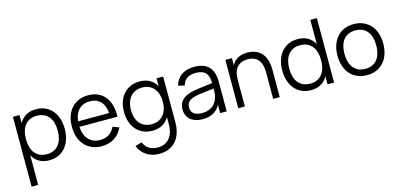

<svg xmlns="http://www.w3.org/2000/svg" viewBox="-80 -1268 4335 2072"><g transform="rotate(-15 2088.0 -232.5)"><path d="M70 240V-540H143.5V-449.5Q170 -499 216.5 -527Q263 -555 331 -555Q388.5 -555 434.2 -534Q480 -513 511.8 -475.2Q543.5 -437.5 560.2 -385.2Q577 -333 577 -270.5Q577 -207 560 -154.2Q543 -101.5 511 -64Q479 -26.5 433.5 -5.8Q388 15 331 15Q262.5 15 216.5 -13Q170.5 -41 143.5 -90.5V240ZM321 -55.5Q366 -55.5 399.5 -71.2Q433 -87 455 -115.2Q477 -143.5 488 -183Q499 -222.5 499 -270.5Q499 -319.5 488 -359Q477 -398.5 454.8 -426.2Q432.5 -454 399 -469.2Q365.5 -484.5 321 -484.5Q275.5 -484.5 242.2 -468.8Q209 -453 187 -424.8Q165 -396.5 154.2 -357.2Q143.5 -318 143.5 -270.5Q143.5 -222 154.8 -182.2Q166 -142.5 188.2 -114.2Q210.5 -86 243.8 -70.8Q277 -55.5 321 -55.5Z M915.5 -54.5Q976 -54.5 1016.5 -81.5Q1057 -108.5 1081 -158.5L1150.5 -133Q1118 -61.5 1057.2 -23.2Q996.5 15 915.5 15Q857 15 809.2 -5.2Q761.5 -25.5 727.8 -62.5Q694 -99.5 675.5 -152.2Q657 -205 657 -270Q657 -335.5 675 -388.2Q693 -441 726.5 -478Q760 -515 807 -535Q854 -555 912.5 -555Q973.5 -555 1020.5 -534Q1067.5 -513 1099.5 -473.5Q1131.5 -434 1147.2 -377.5Q1163 -321 1161 -249.5H735.5Q738 -203.5 751.5 -167.2Q765 -131 788.2 -106Q811.5 -81 843.8 -67.8Q876 -54.5 915.5 -54.5ZM1083.5 -311Q1076.5 -396.5 1032.5 -441.8Q988.5 -487 912.5 -487Q837 -487 791.5 -441Q746 -395 737 -311Z M1487.5 -555Q1554.5 -555 1601.2 -528Q1648 -501 1675 -452V-540H1748.5V-29.5Q1748.5 33 1732.2 85.2Q1716 137.5 1684 175.2Q1652 213 1604.8 234Q1557.5 255 1495.5 255Q1415 255 1355.8 217.5Q1296.5 180 1266 107.5L1339.5 85.5Q1360.5 134.5 1400.5 159.5Q1440.5 184.5 1495.5 184.5Q1540 184.5 1573.5 169.2Q1607 154 1629.5 125.8Q1652 97.5 1663.5 58Q1675 18.5 1675 -30V-107.5Q1647.5 -58.5 1600.8 -31.8Q1554 -5 1487.5 -5Q1432.5 -5 1387 -24.5Q1341.5 -44 1309.2 -79.8Q1277 -115.5 1259.2 -166.2Q1241.5 -217 1241.5 -279.5Q1241.5 -343.5 1259.5 -394.5Q1277.5 -445.5 1310 -481Q1342.5 -516.5 1387.8 -535.8Q1433 -555 1487.5 -555ZM1497.5 -75.5Q1539.5 -75.5 1572.5 -89.8Q1605.5 -104 1628.2 -130.8Q1651 -157.5 1663 -195.2Q1675 -233 1675 -279.5Q1675 -327.5 1662.5 -365.8Q1650 -404 1627 -430.2Q1604 -456.5 1571 -470.5Q1538 -484.5 1497.5 -484.5Q1455.5 -484.5 1422.5 -470.2Q1389.5 -456 1366.8 -429.2Q1344 -402.5 1331.8 -364.8Q1319.5 -327 1319.5 -279.5Q1319.5 -231.5 1331.8 -193.5Q1344 -155.5 1367 -129.2Q1390 -103 1423 -89.2Q1456 -75.5 1497.5 -75.5Z M2099 -555Q2314 -555 2314 -330.5V0H2241V-91Q2212 -39 2162.5 -12Q2113 15 2045 15Q2001.5 15 1967 4.2Q1932.5 -6.5 1908.5 -26.8Q1884.5 -47 1871.5 -76Q1858.5 -105 1858.5 -141.5Q1858.5 -184 1874.2 -214.2Q1890 -244.5 1918.8 -264.8Q1947.5 -285 1988.2 -297Q2029 -309 2078.5 -315L2241 -335.5Q2241 -415 2206.5 -451.2Q2172 -487.5 2098 -487.5Q1976 -487.5 1948.5 -386L1879 -402.5Q1898 -476.5 1954.8 -515.8Q2011.5 -555 2099 -555ZM2085.5 -255.5Q2044.5 -250.5 2015.2 -241.5Q1986 -232.5 1967.2 -219.2Q1948.5 -206 1940 -187.8Q1931.5 -169.5 1931.5 -145.5Q1931.5 -50.5 2058 -50.5Q2093 -50.5 2122.5 -60.2Q2152 -70 2174.8 -88.2Q2197.5 -106.5 2212.5 -132.5Q2227.5 -158.5 2234 -190.5Q2239 -211 2240 -233.8Q2241 -256.5 2241 -274.5Z M2833.5 -296.5Q2833.5 -347 2822.2 -382.5Q2811 -418 2790.2 -440.8Q2769.5 -463.5 2740.8 -474Q2712 -484.5 2677 -484.5Q2642.5 -484.5 2613 -474Q2583.5 -463.5 2562.2 -441Q2541 -418.5 2529 -382.8Q2517 -347 2517 -296.5V0H2443.5V-540H2517V-459.5Q2526 -477.5 2540.2 -494.8Q2554.5 -512 2575.5 -525.2Q2596.5 -538.5 2624.5 -546.8Q2652.5 -555 2689.5 -555Q2738.5 -555 2778.5 -540.2Q2818.5 -525.5 2847 -495Q2875.5 -464.5 2891.2 -417.5Q2907 -370.5 2907 -306.5V0H2833.5Z M3514 -720V0H3441V-90.5Q3414 -40.5 3367.8 -12.8Q3321.5 15 3253 15Q3195.5 15 3150 -6Q3104.5 -27 3072.8 -64.8Q3041 -102.5 3024 -154.8Q3007 -207 3007 -269.5Q3007 -333.5 3024 -386Q3041 -438.5 3073 -476Q3105 -513.5 3150.5 -534.2Q3196 -555 3253 -555Q3322 -555 3368 -527Q3414 -499 3441 -449.5V-720ZM3263 -484.5Q3218 -484.5 3184.8 -468.8Q3151.5 -453 3129.2 -424.8Q3107 -396.5 3096 -357Q3085 -317.5 3085 -269.5Q3085 -221 3096.2 -181.2Q3107.5 -141.5 3129.8 -113.8Q3152 -86 3185.2 -70.8Q3218.5 -55.5 3263 -55.5Q3308.5 -55.5 3342 -71.2Q3375.5 -87 3397.5 -115.2Q3419.5 -143.5 3430.2 -183Q3441 -222.5 3441 -269.5Q3441 -318.5 3429.8 -358Q3418.5 -397.5 3396 -425.8Q3373.5 -454 3340.2 -469.2Q3307 -484.5 3263 -484.5Z M3879.5 15Q3819.5 15 3772 -6Q3724.5 -27 3691.5 -64.8Q3658.5 -102.5 3641.2 -155Q3624 -207.5 3624 -270.5Q3624 -334 3641.8 -386.5Q3659.5 -439 3692.5 -476.5Q3725.5 -514 3773 -534.5Q3820.5 -555 3879.5 -555Q3940 -555 3987.5 -534Q4035 -513 4068 -475.5Q4101 -438 4118.2 -385.8Q4135.5 -333.5 4135.5 -270.5Q4135.5 -207 4118 -154.2Q4100.5 -101.5 4067.5 -64Q4034.5 -26.5 3987 -5.8Q3939.5 15 3879.5 15ZM3879.5 -55.5Q3924 -55.5 3957.2 -71Q3990.5 -86.5 4012.8 -114.5Q4035 -142.5 4046.2 -182.2Q4057.5 -222 4057.5 -270.5Q4057.5 -320 4046.2 -359.5Q4035 -399 4012.5 -426.8Q3990 -454.5 3956.8 -469.5Q3923.5 -484.5 3879.5 -484.5Q3835 -484.5 3801.8 -469.2Q3768.5 -454 3746.2 -425.8Q3724 -397.5 3713 -358Q3702 -318.5 3702 -270.5Q3702 -221 3713.5 -181.2Q3725 -141.5 3747.2 -113.5Q3769.5 -85.5 3802.8 -70.5Q3836 -55.5 3879.5 -55.5Z"/></g></svg>

Font: Vela Sans
Style: Regular
Weight: 400
Designer: Principal design: Mikhail Sharanda - project Manrope.
Design modification: Ravid Balaliev
Foundry: Mikhail Sharanda
Version: Version 1.001